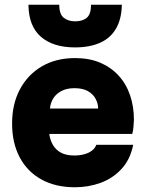

<svg xmlns="http://www.w3.org/2000/svg" viewBox="-20 -782 615 810"><path d="M296 8Q214 8 154.5 -25Q95 -58 63 -118.5Q31 -179 31 -261Q31 -343 64 -405Q97 -467 156.5 -502Q216 -537 297 -537Q356 -537 401.5 -518Q447 -499 479.5 -464Q512 -429 528.5 -381Q545 -333 545 -276Q544 -261 543 -246.5Q542 -232 538 -217H188Q191 -192 203 -171Q215 -150 237 -138Q259 -126 293 -126Q317 -126 336.5 -131.5Q356 -137 369 -147.5Q382 -158 386 -171H542Q529 -108 492 -68.5Q455 -29 404 -10.5Q353 8 296 8ZM191 -324H394Q394 -345 383.5 -365Q373 -385 351 -397.5Q329 -410 294 -410Q260 -410 237 -397Q214 -384 203 -364Q192 -344 191 -324ZM296 -582Q205 -582 153 -626.5Q101 -671 100 -762H230Q230 -722 249 -707Q268 -692 297 -692Q328 -692 346 -707Q364 -722 364 -762H494Q493 -702 469.5 -661.5Q446 -621 402 -601.5Q358 -582 296 -582Z"/></svg>

Font: Onest ExtraBold
Style: Regular
Weight: 800
Designer: Dmitri Voloshin, Andrey Kudryavtsev
Foundry: Dmitri Voloshin, Andrey Kudryavtsev
Version: Version 1.000;gftools[0.9.33]